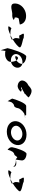

<svg xmlns="http://www.w3.org/2000/svg" viewBox="2267 -3008 924 5498"><g transform="rotate(90 2729.0 -259.0)"><path d="M82 -196C101 -52 316 -160 391 -148C450 -144 506 -152 552 -191C544 -193 510 -212 513 -217C483 -188 459 -257 507 -330C523 -340 690 -358 682 -368C656 -506 521 -570 352 -535C177 -493 63 -341 82 -196ZM513 -218V-217ZM553 -192 552 -191C554 -191 554 -191 553 -190Z M730 -46C772 -14 867 -43 981 -95C910 -91 824 -98 792 -124C784 -124 732 -56 730 -46ZM985 -378C979 -340 1029 -344 1086 -354C1078 -333 1075 -306 1071 -279C1062 -218 1093 -184 1108 -161C1236 -239 1335 -329 1336 -362C1346 -424 1068 -450 1072 -475C923 -490 920 -490 985 -378ZM981 -95C1028 -98 1063 -105 1064 -114C1121 -128 1122 -140 1108 -161C1066 -137 1024 -114 981 -95Z M1359 -12 1418 183 1439 40C1450 58 1482 56 1530 56C1620 63 1736 2 1749 -80C1751 -90 1751 -101 1751 -113C1737 -111 1724 -109 1708 -109C1595 -109 1515 -184 1529 -275C1543 -366 1644 -440 1759 -440C1776 -440 1790 -439 1806 -436C1787 -501 1687 -549 1599 -549C1509 -549 1371 -92 1359 -12ZM1601 -230C1638 -232 1677 -246 1709 -267C1690 -295 1664 -314 1633 -314C1584 -284 1580 -250 1601 -230ZM1709 -267C1738 -225 1750 -161 1751 -113C1836 -129 1905 -196 1917 -275C1929 -353 1884 -419 1806 -436C1809 -425 1810 -414 1808 -403C1800 -353 1761 -301 1709 -267Z M2286 -451C2273 -371 2346 -305 2451 -302C2507 -310 2555 -331 2609 -398C2609 -398 2550 -420 2548 -422C2518 -394 2489 -392 2471 -404C2535 -432 2601 -469 2638 -492C2654 -493 2661 -494 2661 -494V-509C2662 -509 2662 -510 2662 -510C2675 -521 2777 -608 2768 -617C2729 -660 2610 -726 2534 -691C2503 -677 2461 -647 2423 -609C2355 -581 2296 -518 2286 -451Z M2803 -145 2876 -14C2875 -6 2903 -135 2914 -135C2925 -142 2950 -194 3006 -201C3042 -201 3070 -258 3079 -318C3088 -378 3211 -501 3270 -501C3270 -501 3275 -502 3283 -503C3284 -520 3283 -546 3277 -546C3277 -546 3114 -547 3016 -547C2931 -547 2820 -225 2803 -145ZM3283 -503C3283 -498 3282 -494 3282 -491C3282 -494 3289 -500 3299 -505C3293 -504 3288 -504 3283 -503ZM3299 -505C3330 -510 3370 -517 3343 -517C3327 -517 3311 -511 3299 -505Z M3452 -274C3429 -121 3548 8 3750 8C3952 8 4109 -121 4132 -274C4156 -428 4038 -556 3836 -556C3634 -556 3476 -428 3452 -274ZM3582 -274C3596 -362 3703 -438 3818 -438C3933 -438 4016 -362 4002 -274C3989 -188 3883 -111 3768 -111C3653 -111 3569 -188 3582 -274Z M4197 -149C4185 -68 4269 -14 4269 -14C4268 -6 4292 -112 4303 -112C4322 -171 4366 -200 4401 -208C4437 -208 4475 -314 4467 -261C4478 -331 4502 -256 4551 -254C4555 -281 4563 -346 4573 -409C4588 -510 4468 -556 4384 -556C4313 -556 4212 -250 4197 -149ZM4551 -254C4552 -246 4553 -242 4555 -241C4554 -237 4554 -246 4575 -254ZM4575 -254C4590 -259 4614 -264 4657 -264C4721 -264 4771 -228 4745 -170L4742 -149C4769 -215 4664 -250 4575 -254Z M4852 -46C4894 -14 4989 -43 5103 -95C5032 -91 4946 -98 4914 -124C4906 -124 4854 -56 4852 -46ZM5107 -378C5101 -340 5151 -344 5208 -354C5200 -333 5197 -306 5193 -279C5184 -218 5215 -184 5230 -161C5358 -239 5457 -329 5458 -362C5468 -424 5190 -450 5194 -475C5045 -490 5042 -490 5107 -378ZM5103 -95C5150 -98 5185 -105 5186 -114C5243 -128 5244 -140 5230 -161C5188 -137 5146 -114 5103 -95Z"/></g></svg>

Font: Ampere
Style: ExtIta
Weight: 400
Version: Version 1